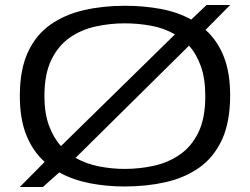

<svg xmlns="http://www.w3.org/2000/svg" viewBox="-20 -733 997 765"><path d="M151 12H59L158 -88Q111 -130 85 -194.5Q59 -259 59 -351Q59 -455 91 -524.5Q123 -594 180.5 -634.5Q238 -675 314 -692.5Q390 -710 477 -710Q552 -710 620 -697.5Q688 -685 742 -655L803 -713H897L799 -614Q845 -573 871 -509Q897 -445 897 -353Q897 -246 864 -175.5Q831 -105 773 -64.5Q715 -24 639 -7Q563 10 477 10Q404 10 337.5 -3Q271 -16 216 -46ZM157 -350Q157 -282 175 -233Q193 -184 223 -151L677 -596Q634 -621 582 -630.5Q530 -640 477 -640Q418 -640 361 -627.5Q304 -615 258 -583Q212 -551 184.5 -494.5Q157 -438 157 -350ZM477 -60Q536 -60 593 -72.5Q650 -85 696.5 -117Q743 -149 770.5 -205.5Q798 -262 798 -350Q798 -419 780.5 -468.5Q763 -518 733 -551L281 -104Q324 -80 374.5 -70Q425 -60 477 -60Z"/></svg>

Font: Georama Extended
Style: Regular
Weight: 400
Width: 7
Designer: Jean-Baptiste Levee
Foundry: Production Type
Version: Version 1.000